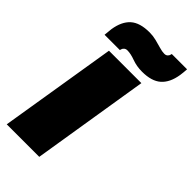

<svg xmlns="http://www.w3.org/2000/svg" viewBox="-285 -1009 1081 1081"><g transform="rotate(45 256.0 -468.5)"><path d="M13 0 127 -700H385L272 0ZM46 -746Q47 -759 48.5 -771.5Q50 -784 51 -796Q62 -866 100.5 -900.5Q139 -935 216 -935Q243 -935 269 -928.5Q295 -922 318.5 -915Q342 -908 359 -908Q372 -908 379.5 -915Q387 -922 389 -932Q389 -932 389.5 -934.5Q390 -937 390 -937H512Q511 -924 510 -911.5Q509 -899 507 -887Q496 -817 457 -782.5Q418 -748 342 -748Q299 -748 262.5 -761.5Q226 -775 199 -775Q187 -775 179 -768Q171 -761 169 -751Q169 -751 168.5 -748.5Q168 -746 168 -746Z"/></g></svg>

Font: Georama Extended Black
Style: Italic
Weight: 900
Width: 7
Italic angle: -9°
Designer: Jean-Baptiste Levee
Foundry: Production Type
Version: Version 1.000